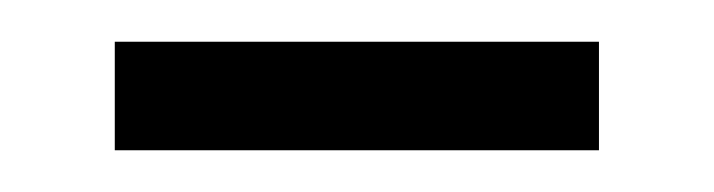

<svg xmlns="http://www.w3.org/2000/svg" viewBox="-20 -316 342 92"><path d="M35 -244V-296H267V-244Z"/></svg>

Font: Noto Sans Thai UI SemiCondensed Light
Style: Regular
Weight: 300
Width: 4
Designer: Monotype Design Team
Foundry: Monotype Imaging Inc.
Version: Version 1.901